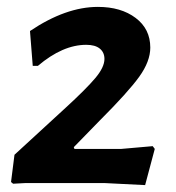

<svg xmlns="http://www.w3.org/2000/svg" viewBox="-20 -531 510 557"><path d="M264 -511Q331 -511 373.5 -479Q416 -447 416 -393Q416 -353 384 -308.5Q352 -264 270 -182L194 -104L196 -99H332L423 -107L429 -99L401 6L282 0H55L18 2L12 -3L22 -82L170 -218Q230 -273 256.5 -304.5Q283 -336 283 -360Q283 -379 269.5 -390Q256 -401 230 -401Q162 -401 90 -340H75L67 -441Q171 -511 264 -511Z"/></svg>

Font: Alegreya Sans SC
Style: Bold Italic
Weight: 700
Italic angle: -7°
Designer: Juan Pablo del Peral
Foundry: Huerta Tipografica
Version: Version 2.007